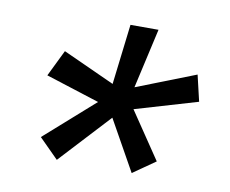

<svg xmlns="http://www.w3.org/2000/svg" viewBox="-57 -645 701 586"><g transform="rotate(10 293.0 -351.5)"><path d="M152.8 -129.4 297.4 -285.6 384.8 -129.4 454.1 -177.7 356.4 -322.3 549.8 -379.4 530.8 -460.4 347.7 -388.7 389.6 -574.2H302.7L280.3 -387.2L119.6 -460.4L79.6 -378.4L246.1 -325.2L92.8 -189.5Z"/></g></svg>

Font: Cascadia Code SemiLight
Style: Italic
Weight: 350
Italic angle: -10°
Monospace: yes
Designer: Aaron Bell
Foundry: Saja Typeworks
Version: Version 2404.023